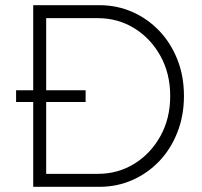

<svg xmlns="http://www.w3.org/2000/svg" viewBox="-20 -720 779 740"><path d="M108 0V-327H42V-372H108V-700H363Q431 -700 490 -674Q549 -648 593.5 -601.5Q638 -555 663.5 -491Q689 -427 689 -350Q689 -274 663.5 -209.5Q638 -145 593.5 -98.5Q549 -52 490 -26Q431 0 363 0ZM310 -327H158V-50H358Q434 -50 497 -88.5Q560 -127 598 -195Q636 -263 636 -350Q636 -437 598 -505Q560 -573 497 -611.5Q434 -650 358 -650H158V-372H310Z"/></svg>

Font: Lexend Deca ExtraLight
Style: Regular
Weight: 200
Designer: Bonnie Shaver-Troup, Thomas Jockin
Foundry: Lexend
Version: Version 1.008; ttfautohint (v1.8.4.7-5d5b)